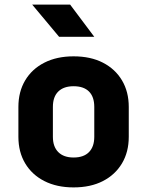

<svg xmlns="http://www.w3.org/2000/svg" viewBox="-20 -805 640 835"><path d="M300 10Q227 10 173 -17.5Q119 -45 89.5 -94.5Q60 -144 60 -210V-340Q60 -406 89.5 -455.5Q119 -505 173 -532.5Q227 -560 300 -560Q374 -560 427.5 -532.5Q481 -505 510.5 -455.5Q540 -406 540 -340V-210Q540 -144 510.5 -94.5Q481 -45 427.5 -17.5Q374 10 300 10ZM300 -120Q344 -120 367 -143.5Q390 -167 390 -210V-340Q390 -384 367 -407Q344 -430 300 -430Q257 -430 233.5 -407Q210 -384 210 -340V-210Q210 -167 233.5 -143.5Q257 -120 300 -120ZM237 -645 120 -785H285L390 -645Z"/></svg>

Font: NKDuy Mono ExtraBold
Style: Regular
Weight: 800
Monospace: yes
Designer: NKDuy
Foundry: NKDuy
Version: Version 2.251; ttfautohint (v1.8.4.7-5d5b)